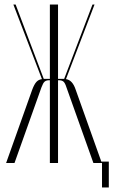

<svg xmlns="http://www.w3.org/2000/svg" viewBox="-20 -719 506 847"><path d="M397 -699 271 -370Q300 -366 314 -323L427 -6H460V108H430V0H392L273 -334Q267 -353 260 -359Q253 -365 240 -365H236V0H200V-365H197Q184 -365 177 -359Q170 -353 163 -334L44 0H7L122 -323Q131 -347 140.5 -357.5Q150 -368 165 -370L39 -699H49L173 -371H183H200V-699H236V-371H253H263L388 -699Z"/></svg>

Font: Moniqa ExtLt Narrow Display
Style: Regular
Weight: 200
Width: 4
Designer: Rajesh Rajput
Foundry: Rajesh Rajput
Version: Version 1.000